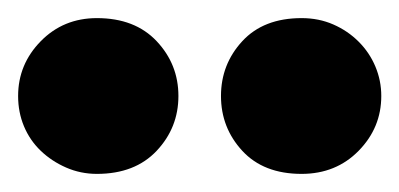

<svg xmlns="http://www.w3.org/2000/svg" viewBox="-34 -743 441 212"><path d="M-14 -637Q-14 -672 11 -697.5Q36 -723 73 -723Q115 -723 139 -697.5Q163 -672 163 -637Q163 -602 139 -576.5Q115 -551 73 -551Q55 -551 39 -558Q23 -565 11 -576.5Q-1 -588 -7.5 -603.5Q-14 -619 -14 -637ZM210 -637Q210 -672 233.5 -697.5Q257 -723 299 -723Q318 -723 334 -716Q350 -709 362 -697Q374 -685 380.5 -669.5Q387 -654 387 -637Q387 -602 362 -576.5Q337 -551 299 -551Q257 -551 233.5 -576.5Q210 -602 210 -637Z"/></svg>

Font: Baloo Thambi
Style: Regular
Weight: 400
Designer: Aadarsh Rajan and Ek Type
Foundry: Ek Type
Version: Version 1.443;PS 1.000;hotconv 16.6.51;makeotf.lib2.5.65220;